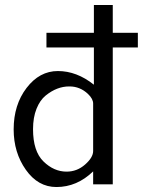

<svg xmlns="http://www.w3.org/2000/svg" viewBox="-20 -742 575 773"><path d="M35 -221Q35 -320 87 -388Q139 -456 213 -456Q289 -456 358 -401V-551H167V-610H358V-722H434V-610H535V-551H434V0H355V-52Q290 11 207 11Q133 11 84 -58.5Q35 -128 35 -221ZM113 -222Q113 -133 155 -92Q197 -51 248 -51Q290 -51 322.5 -79.5Q355 -108 355 -134V-325Q355 -344 334 -364Q302 -394 260 -394H258Q234 -394 210.5 -385Q187 -376 164 -357.5Q141 -339 127 -304Q113 -269 113 -222Z"/></svg>

Font: CMU Sans Serif
Style: Medium
Weight: 500
Version: Version 0.7.0